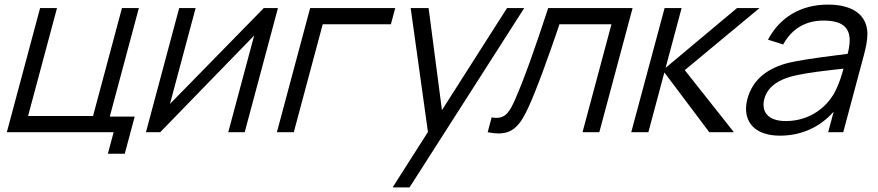

<svg xmlns="http://www.w3.org/2000/svg" viewBox="-20 -575 3820 835"><path d="M449.1 93.5H522.6L565.9 -68H457.4L583.9 -540H510.4L384.6 -70.5H102.1L227.9 -540H154.4L9.7 0H474.2Z M1188.8 -540H1127.3L719.1 -123L830.8 -540H759.3L614.7 0H676.7L1085.3 -420.5L972.7 0H1044.2Z M1184.2 0H1257.7L1383.5 -469.5H1680L1698.8 -540H1328.8Z M2185 -540 1902 -96 1844 -540H1766L1841.1 -1L1687.5 240H1761L2260 -540Z M2100.9 0C2118.3 3.6 2133.9 5.4 2147.9 5.4C2211.2 5.4 2242.5 -31.6 2276.4 -104.5C2312.9 -183 2365.4 -328.5 2413.2 -469.5H2639.2L2513.4 0H2586.4L2731.1 -540H2364.1C2307.6 -368.5 2263.7 -242 2221.1 -144.5C2198.7 -93.2 2181 -62.4 2138.9 -62.4C2132.6 -62.4 2125.7 -63.1 2118.2 -64.5Z M2725.2 0H2799.7L2869.3 -260L3064.7 0H3171.7L2958 -270L3283.3 -540H3185.3L2874.7 -280L2944.3 -540H2870.3Z M3750.9 -447C3741.2 -517 3679.4 -555 3580.9 -555C3461.9 -555 3370.9 -499 3320 -402.5L3385.9 -381.5C3425.7 -453.5 3487.2 -485.5 3561.2 -485.5C3640.5 -485.5 3675.2 -457.4 3675.2 -399.5C3675.2 -382.6 3672.2 -363.1 3666.5 -341C3591.8 -331 3487.8 -319.5 3410.1 -302C3323.8 -280.5 3254.2 -233.5 3230.5 -145C3226.5 -130.1 3224.5 -115.6 3224.5 -101.7C3224.5 -35.6 3270.9 15 3372.1 15C3464.1 15 3545.3 -21 3605.6 -89.5L3581.7 0H3647.2L3737.1 -335.5C3745.6 -367.5 3752.3 -399.4 3752.3 -427.1C3752.3 -434 3751.8 -440.7 3750.9 -447ZM3397.6 -48.5C3326.3 -48.5 3300.5 -81.8 3300.5 -119.7C3300.5 -128 3301.7 -136.6 3304 -145C3319.7 -203.5 3374.1 -229.5 3423.8 -243C3487.7 -259.5 3575 -268 3648.2 -276.5C3641.7 -252 3631.3 -217 3618.2 -190.5C3582.4 -109 3500.6 -48.5 3397.6 -48.5Z"/></svg>

Font: Manrope
Style: RegularItalic
Weight: 400
Italic angle: -15°
Designer: Mikhail Sharanda
Foundry: Mikhail Sharanda
Version: Version 4.502;hotconv 1.0.109;makeotfexe 2.5.65596